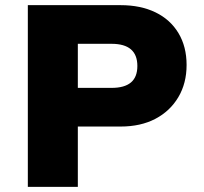

<svg xmlns="http://www.w3.org/2000/svg" viewBox="-20 -725 791 745"><path d="M88 0V-705H448Q526 -705 583.5 -677Q641 -649 672.5 -596.5Q704 -544 704 -473Q704 -402 672 -348Q640 -294 583 -264Q526 -234 448 -234H282V0ZM282 -384H413Q463 -384 488 -405Q513 -426 513 -469Q513 -512 488 -533.5Q463 -555 413 -555H282Z"/></svg>

Font: Nunito Sans 6pt Black
Style: Regular
Weight: 900
Version: Version 3.101;gftools[0.9.27]